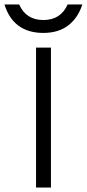

<svg xmlns="http://www.w3.org/2000/svg" viewBox="-72 -843 390 863"><path d="M157 -629V0H90V-629ZM232 -823H298Q279 -763 235 -729Q191 -695 123 -695Q-12 -695 -52 -823H14Q45 -753 123 -753Q201 -753 232 -823Z"/></svg>

Font: Sinkin Sans 300 Light
Style: Regular
Weight: 300
Designer: Keith Bates
Foundry: K-Type
Version: Sinkin Sans (version 1.0)  by Keith Bates   •   © 2014   www